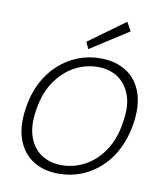

<svg xmlns="http://www.w3.org/2000/svg" viewBox="-82 -779 743 859"><g transform="rotate(10 290.0 -349.5)"><path d="M242 12Q172 12 123.5 -20Q75 -52 54.5 -111.5Q34 -171 47 -252Q56 -316 82 -367Q108 -418 147 -454Q186 -490 234.5 -509.5Q283 -529 337 -529Q408 -529 456.5 -497.5Q505 -466 525.5 -407Q546 -348 533 -266Q523 -202 497.5 -151Q472 -100 433 -63.5Q394 -27 345.5 -7.5Q297 12 242 12ZM248 -28Q304 -28 354 -55Q404 -82 439.5 -135Q475 -188 486 -265Q499 -340 480.5 -389.5Q462 -439 423.5 -464Q385 -489 334 -489Q278 -489 228 -462Q178 -435 142 -382.5Q106 -330 94 -252Q82 -178 100 -128Q118 -78 157 -53Q196 -28 248 -28ZM276 -560 262 -591 427 -711 449 -671Z"/></g></svg>

Font: DM Sans 11pt ExtraLight
Style: Italic
Weight: 250
Italic angle: -10°
Version: Version 4.004;gftools[0.9.30]